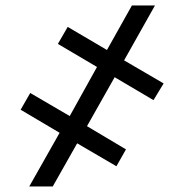

<svg xmlns="http://www.w3.org/2000/svg" viewBox="-20 -675 666 695"><path d="M294.9 -218.3 436 -134.3 401.4 -73.2 259.3 -156.2 170.9 0H85.9L195.8 -194.3L54.7 -277.8L89.4 -338.4L232.4 -254.9L331.1 -432.6L189.5 -516.1L225.1 -577.6L367.2 -494.1L457.5 -655.3H541L429.2 -456.5L572.3 -373L535.6 -312.5L395 -395.5Z"/></svg>

Font: GeogebraSans
Style: Regular
Weight: 400
Designer: Google
Version: Version 1.100140; 2013